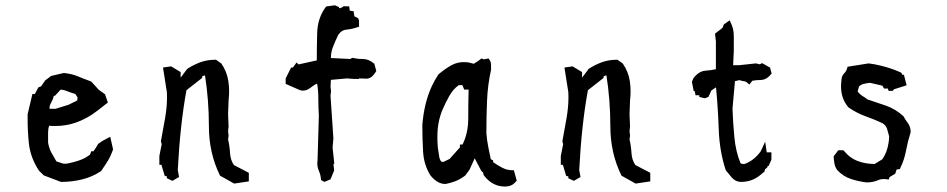

<svg xmlns="http://www.w3.org/2000/svg" viewBox="-20 -683 3566 723"><path d="M84 -235.8Q84 -243.7 84 -252.9L102.1 -329.1H111.3L124.5 -354L134.8 -357.9L150.4 -380.4L172.4 -397L220.2 -408.2Q250 -405.3 273.9 -395.3Q297.9 -385.3 323.7 -376L352.1 -344.7L375.5 -328.1L386.2 -296.9L346.7 -266.1Q308.6 -236.3 265.1 -221.2Q229 -208.5 186.5 -208.5Q171.4 -208.5 168.5 -209L165 -210Q161.1 -198.2 161.1 -184.1V-146Q164.1 -127 172.9 -109.4Q182.1 -92.3 192.4 -75.2Q204.6 -71.3 214.8 -67.9Q219.2 -66.4 225.3 -66.4Q231.4 -66.4 239.7 -68.4Q278.3 -76.7 300.3 -88.4Q309.6 -93.8 318.8 -100.6L323.7 -113.3H332L340.3 -125.5L349.6 -141.1L365.7 -152.3L395 -168L405.8 -120.6Q397 -95.2 386.2 -77.6Q375.5 -60.1 360.8 -39.1Q328.6 -17.1 290 -7.6Q251.5 2 210.9 2H209.5L145 -22.5L127 -40Q95.2 -87.9 88.9 -141.6Q84 -186.5 84 -235.8ZM183.6 -322.3H182.6Q179.7 -308.6 171.9 -294.9Q166.5 -286.1 166.5 -276.4Q166.5 -274.9 167 -273.4H189.5L238.3 -288.6L271 -304.7L272 -316.4L263.7 -329.1Q247.1 -334 236.8 -338.1Q226.6 -342.3 220.5 -343.8Q214.4 -345.2 208.5 -345.7L187 -322.3Z M766.6 -208.5Q766.6 -305.7 752 -398.4L749.5 -398.9L741.2 -395.5V-393.6V-389.6L682.1 -343.3Q658.2 -212.9 649.4 -42.5L654.3 -16.6L629.4 -2L608.4 -11.7V-18.6L600.1 -21L587.9 -62.5H580.1V-95.7L588.9 -140.1L585.9 -150.9Q594.7 -197.8 601.8 -238.8Q608.9 -279.8 608.9 -317.4Q608.9 -326.7 608.4 -335.9L593.8 -428.7L624.5 -433.1L660.2 -411.6V-407.2V-390.6L685.1 -423.8Q709.5 -439.5 734.9 -448.7Q760.3 -458 791 -458H793.5L813.5 -443.8Q834.5 -413.1 839.8 -377.9Q842.8 -358.9 842.8 -340.6Q842.8 -322.3 840.8 -305.2L838.9 -252.9L840.8 -206.5L838.9 -189.5L840.8 -171.9L838.9 -157.7Q844.7 -133.3 846.2 -106.9Q847.7 -80.6 860.8 -61.5L917 -32.2V-27.3V0L861.8 8.3L808.6 -21.5Q787.1 -65.4 776.9 -111.6Q766.6 -157.7 766.6 -208.5Z M1180.7 -247.1Q1178.7 -279.3 1178.7 -310.8Q1178.7 -342.3 1174.3 -367.2H1170.9Q1159.7 -360.8 1147.5 -351.3Q1135.3 -341.8 1121.1 -341.8Q1115.7 -341.8 1109.9 -343.3L1055.7 -367.2V-372.1V-385.7V-387.7L1076.2 -428.7H1081.1H1083L1096.7 -447.8L1104 -440.4L1172.9 -455.6Q1172.9 -506.3 1174.3 -557.6Q1175.8 -615.2 1206.5 -656.2L1208.5 -658.7L1241.2 -663.1L1256.8 -656.2V-652.3H1261.2L1271.5 -657.2V-659.2H1276.4L1279.3 -660.6V-659.2H1294.9L1296.9 -643.1L1311.5 -640.6L1314.5 -621.6L1329.1 -614.3V-609.4H1332V-582.5Q1316.4 -577.1 1305.7 -574.7Q1294.9 -572.3 1283.2 -571.3Q1266.1 -569.8 1253.9 -551.8Q1243.2 -530.8 1233.9 -506.3Q1226.1 -486.8 1226.1 -466.3Q1226.1 -465.3 1226.1 -464.4L1299.3 -460.9L1306.2 -465.3Q1321.8 -462.4 1329.6 -461.4Q1340.3 -460.9 1346.2 -460.9Q1368.2 -460.9 1387.7 -444.3L1389.6 -442.9L1397 -415.5L1391.1 -406.7Q1377.9 -386.7 1358.9 -386.7Q1357.4 -386.7 1350.8 -387.2Q1344.2 -387.7 1332 -387.7V-385.7H1314.9L1286.1 -387.7L1226.1 -382.3L1224.6 -357.4L1226.6 -339.8L1224.6 -322.3L1235.4 -162.1L1232.4 -127L1238.8 -67.4L1235.8 -64.5L1238.3 -41L1224.6 -7.8L1201.7 2L1189 -4.9Q1187.5 -20.5 1185.1 -28.3Q1182.6 -36.1 1180.2 -41Q1174.8 -53.2 1174.8 -68.8Q1174.8 -74.7 1175.8 -81.5Z M1881.8 19.5Q1834 19.5 1802.2 -22.5L1801.3 -23.9L1798.8 -33.7L1792.5 -39.1L1767.6 -86.9L1748 -43.9L1731.9 -22Q1712.9 -7.8 1694.8 -0.7Q1676.8 6.3 1657.7 9.8H1657.2Q1629.4 9.8 1605.5 -17.1Q1602.1 -21.5 1600.6 -22.9Q1576.2 -62 1573.2 -111.6Q1570.3 -161.1 1570.3 -210.9V-211.4Q1576.7 -295.4 1606.4 -359.4Q1616.7 -381.3 1630.9 -402.8Q1654.8 -423.3 1680.2 -437.5Q1701.7 -449.2 1727.1 -449.2Q1734.4 -449.2 1742.7 -448.2L1764.2 -442.9L1780.8 -453.6L1793 -462.9L1801.8 -459.5L1819.8 -462.9L1822.8 -458.5Q1829.1 -449.7 1829.1 -439V-419.9Q1816.4 -363.3 1814 -303.7Q1811.5 -244.1 1811.5 -182.1Q1813.5 -155.3 1818.6 -129.9Q1823.7 -104.5 1828.1 -83.5L1836.9 -79.1V-72.3Q1853.5 -60.5 1871.6 -51.3Q1889.6 -42 1909.2 -42H1915L1925.8 -2.9Q1920.4 2.9 1918 5.9Q1904.3 19.5 1881.8 19.5ZM1711.9 -127.9V-138.7H1721.7Q1743.2 -182.1 1743.2 -236.6Q1743.2 -291 1744.6 -345.7H1728L1721.2 -362.3H1707.5Q1686 -347.2 1671.1 -320.3Q1656.2 -293.5 1644 -264.6Q1631.8 -232.4 1628.4 -198.7Q1627 -183.1 1627 -165Q1627 -147 1628.9 -126Q1631.8 -109.4 1633.8 -94.2Q1635.3 -82.5 1641.1 -75.2L1648.9 -72.8L1672.9 -84.5Z M2278.3 -208.5Q2278.3 -305.7 2263.7 -398.4L2261.2 -398.9L2252.9 -395.5V-393.6V-389.6L2193.8 -343.3Q2169.9 -212.9 2161.1 -42.5L2166 -16.6L2141.1 -2L2120.1 -11.7V-18.6L2111.8 -21L2099.6 -62.5H2091.8V-95.7L2100.6 -140.1L2097.7 -150.9Q2106.4 -197.8 2113.5 -238.8Q2120.6 -279.8 2120.6 -317.4Q2120.6 -326.7 2120.1 -335.9L2105.5 -428.7L2136.2 -433.1L2171.9 -411.6V-407.2V-390.6L2196.8 -423.8Q2221.2 -439.5 2246.6 -448.7Q2272 -458 2302.7 -458H2305.2L2325.2 -443.8Q2346.2 -413.1 2351.6 -377.9Q2354.5 -358.9 2354.5 -340.6Q2354.5 -322.3 2352.5 -305.2L2350.6 -252.9L2352.5 -206.5L2350.6 -189.5L2352.5 -171.9L2350.6 -157.7Q2356.4 -133.3 2357.9 -106.9Q2359.4 -80.6 2372.6 -61.5L2428.7 -32.2V-27.3V0L2373.5 8.3L2320.3 -21.5Q2298.8 -65.4 2288.6 -111.6Q2278.3 -157.7 2278.3 -208.5Z M2743.2 -546.9V-491.2L2740.7 -437.5H2763.2L2826.7 -444.3L2840.8 -440.9L2850.1 -445.3L2879.9 -428.2L2885.7 -406.2Q2880.4 -399.9 2877 -396.5Q2862.3 -381.8 2844.2 -381.8Q2828.6 -381.8 2813 -378.9L2801.8 -364.7L2795.4 -370.1Q2788.6 -376.5 2782.2 -377Q2773.4 -377.9 2765.1 -381.3L2747.6 -377.4L2738.3 -273.4Q2740.2 -220.2 2745.4 -166Q2750.5 -111.8 2769 -67.4L2781.7 -64.9Q2818.4 -77.1 2844.7 -113.3L2861.3 -149.4L2867.2 -109.4H2877H2884.8V-81.5L2874 -57.6H2870.6L2869.1 -52.2L2861.3 -45.9L2857.4 -34.2H2854.5V-33.7Q2842.3 -22.5 2832.5 -16.1Q2822.8 -9.8 2813 -5.9Q2793.5 2 2769.5 2Q2750 1.5 2735.8 -14.2Q2724.6 -27.3 2712.9 -42Q2689.5 -112.8 2686.5 -195.3Q2683.6 -277.8 2676.3 -353.5H2675.3L2658.7 -342.3L2647.5 -317.9L2634.3 -313L2613.3 -317.9V-324.2H2599.1L2596.2 -339.8H2592.3L2585.4 -375L2591.8 -389.6Q2596.2 -395 2600.1 -398.9Q2617.2 -416 2637.7 -417Q2656.2 -418 2675.8 -422.4V-526.9L2672.4 -556.2L2700.7 -578.1L2705.6 -590.8L2727.5 -606.4L2731.4 -598.1Q2743.2 -575.2 2743.2 -546.9Z M3152.3 -117.2H3155.8Q3162.6 -109.9 3168 -104.2Q3173.3 -98.6 3180.7 -92.8Q3195.3 -82 3210.9 -76.2Q3238.8 -65.9 3273.4 -65.4L3302.2 -83Q3320.8 -108.9 3326.2 -146.5Q3328.1 -158.2 3328.1 -169.9Q3324.2 -185.1 3320.3 -198.2Q3316.4 -210 3303.7 -218.8Q3273.9 -232.9 3241.2 -244.4Q3208.5 -255.9 3175.3 -278.3Q3147 -310.5 3147 -357.4Q3147 -368.2 3148.4 -379.4Q3148.4 -397 3159.7 -407.7Q3167 -415 3170.4 -426.8L3171.4 -431.6L3251 -444.3Q3296.9 -438.5 3343.3 -421.9Q3357.9 -416.5 3374 -409.2L3377.9 -401.4H3383.8L3394 -361.8L3346.2 -346.7L3341.8 -340.8H3326.2L3323.2 -349.6H3309.1L3302.7 -360.4L3256.3 -371.1Q3243.7 -370.1 3232.9 -367.2Q3221.7 -364.3 3214.8 -357.4L3209.5 -338.9Q3215.3 -330.1 3224.6 -323.7Q3236.3 -316.4 3246.6 -308.6Q3280.3 -297.4 3314.9 -285.6Q3352.1 -272.9 3382.3 -245.1Q3388.7 -232.9 3397.9 -220.7Q3409.2 -205.6 3409.2 -186.5V-185.1Q3398.4 -151.4 3391.8 -116Q3385.3 -80.6 3370.1 -50.3L3368.7 -46.4L3356.4 -44.9L3351.1 -28.8L3329.6 -16.1L3326.7 -6.8Q3314.5 -8.8 3309.6 -8.8Q3304.7 -8.8 3298.6 -8.1Q3292.5 -7.3 3285.2 -3.9Q3267.1 3.9 3243.2 3.9H3242.7Q3211.9 0 3185.1 -8.8Q3154.8 -18.6 3132.3 -43Q3124.5 -54.7 3122.1 -67.4Q3120.1 -79.1 3119.1 -94.2L3136.7 -117.2Z"/></svg>

Font: Bakudai
Style: Bold
Weight: 700
Version: Version 1.48